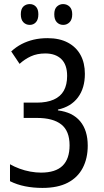

<svg xmlns="http://www.w3.org/2000/svg" viewBox="-20 -911 510 941"><path d="M396 -549Q396 -479 362 -433.5Q328 -388 264 -374V-370Q336 -361 373 -316.5Q410 -272 410 -197Q410 -135 385.5 -88Q361 -41 312 -15.5Q263 10 188 10Q143 10 103 2Q63 -6 29 -23V-106Q50 -94 75.5 -84.5Q101 -75 128.5 -70Q156 -65 181 -65Q252 -65 286.5 -98.5Q321 -132 321 -199Q321 -269 280.5 -301Q240 -333 161 -333H96V-408H160Q210 -408 243.5 -423Q277 -438 293 -467Q309 -496 309 -539Q309 -594 280.5 -621.5Q252 -649 202 -649Q162 -649 131.5 -635Q101 -621 76 -598L35 -659Q59 -681 86 -695Q113 -709 144.5 -716.5Q176 -724 213 -724Q272 -724 313 -702Q354 -680 375 -641Q396 -602 396 -549ZM82 -841Q82 -867 94.5 -879Q107 -891 126 -891Q144 -891 156 -878.5Q168 -866 168 -841Q168 -815 156 -802Q144 -789 126 -789Q107 -789 94.5 -802Q82 -815 82 -841ZM246 -841Q246 -867 259 -879Q272 -891 289 -891Q308 -891 321 -878.5Q334 -866 334 -841Q334 -815 321 -802Q308 -789 290 -789Q271 -789 258.5 -802Q246 -815 246 -841Z"/></svg>

Font: Noto Sans Display Condensed
Style: Regular
Weight: 400
Width: 3
Designer: Monotype Design Team
Foundry: Monotype Imaging Inc.
Version: Version 2.003